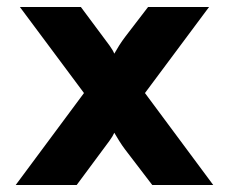

<svg xmlns="http://www.w3.org/2000/svg" viewBox="-20 -531 657 551"><path d="M25 0 221 -264 37 -511H212L276 -425Q284.5 -414 294.2 -400.5Q304 -387 308 -377Q313.5 -387 322.2 -400.8Q331 -414.5 339 -425L405 -511H580L396 -264L592 0H417L339 -102Q331 -112.5 322.2 -126.5Q313.5 -140.5 308 -150Q304 -140.5 293.8 -126.5Q283.5 -112.5 276 -102.5L200 0Z"/></svg>

Font: Overpass Black
Style: Regular
Weight: 900
Designer: Delve Withrington, Dave Bailey, Thomas Jockin
Foundry: Delve Fonts LLC
Version: Version 4.000; ttfautohint (v1.8.3)